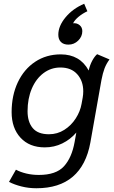

<svg xmlns="http://www.w3.org/2000/svg" viewBox="-20 -786 608 1024"><path d="M28 184 65 119Q89 132 120.5 139.5Q152 147 187 147Q279 147 321 101Q363 55 378 -29L387 -79Q355 -42 312 -21Q269 0 219 0Q137 0 89.5 -51.5Q42 -103 42 -188Q42 -277 75 -347Q108 -417 167.5 -456.5Q227 -496 304 -496Q406 -496 453 -410Q459 -438 471.5 -461.5Q484 -485 498 -497L564 -469Q547 -446 537.5 -421Q528 -396 521 -359L462 -26Q440 95 368 156.5Q296 218 174 218Q133 218 95 208.5Q57 199 28 184ZM415 -232 421 -265Q424 -282 424 -299Q424 -354 392 -390Q360 -426 302 -426Q252 -426 212 -396Q172 -366 149.5 -313Q127 -260 127 -193Q127 -136 154.5 -103Q182 -70 241 -70Q286 -70 323 -93.5Q360 -117 384 -154.5Q408 -192 415 -232ZM291 -601Q291 -647 329.5 -693.5Q368 -740 429 -766L446 -726Q420 -714 399 -696.5Q378 -679 370 -662Q390 -664 404.5 -652Q419 -640 419 -620Q419 -591 397 -569.5Q375 -548 345 -548Q319 -548 305 -562Q291 -576 291 -601Z"/></svg>

Font: Niramit
Style: Italic
Weight: 400
Italic angle: -10°
Version: Version 1.000; ttfautohint (v1.6)